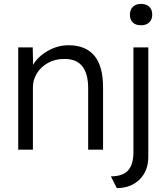

<svg xmlns="http://www.w3.org/2000/svg" viewBox="-20 -764 852 980"><path d="M73 0V-522H147L149 -433Q173 -475 223.5 -504Q274 -533 330 -533Q417 -533 461.5 -480Q506 -427 506 -317V0H430V-313Q430 -466 306 -463Q261 -463 225 -443Q189 -423 168.5 -390Q148 -357 148 -318V0ZM700 -635Q672 -635 657.5 -649.5Q643 -664 643 -689Q643 -714 658 -729Q673 -744 700 -744Q727 -744 742 -729.5Q757 -715 757 -689Q757 -665 742 -650Q727 -635 700 -635ZM576 196 546 136Q607 136 634 105.5Q661 75 661 14V-522H737V36Q737 108 692.5 152Q648 196 576 196Z"/></svg>

Font: Lexend Deca Light
Style: Regular
Weight: 300
Designer: Bonnie Shaver-Troup, Thomas Jockin
Foundry: Lexend
Version: Version 1.008; ttfautohint (v1.8.4.7-5d5b)